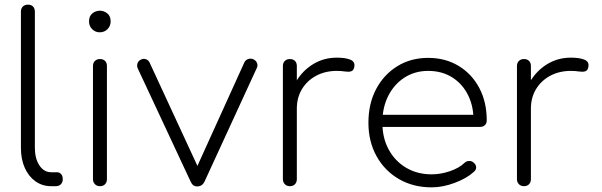

<svg xmlns="http://www.w3.org/2000/svg" viewBox="-20 -801 2592 826"><path d="M200 0Q162 0 132.5 -21Q103 -42 86.5 -79Q70 -116 70 -165V-751Q70 -765 78.5 -773Q87 -781 100 -781Q114 -781 122 -773Q130 -765 130 -751V-165Q130 -119 149.5 -89.5Q169 -60 200 -60H225Q236 -60 243 -52Q250 -44 250 -30Q250 -17 242 -8.5Q234 0 220 0Z M410 0Q397 0 388.5 -8.5Q380 -17 380 -30V-517Q380 -531 388.5 -539Q397 -547 410 -547Q424 -547 432 -539Q440 -531 440 -517V-30Q440 -17 432 -8.5Q424 0 410 0ZM409 -662Q390 -662 376.5 -675.5Q363 -689 363 -709Q363 -732 377.5 -743.5Q392 -755 410 -755Q427 -755 441.5 -743.5Q456 -732 456 -709Q456 -689 442.5 -675.5Q429 -662 409 -662Z M828 1Q809 1 800 -20L572 -508Q568 -519 572 -529.5Q576 -540 587 -545Q598 -550 608.5 -546Q619 -542 624 -531L848 -47H811L1031 -532Q1036 -543 1047.5 -547Q1059 -551 1070 -546Q1081 -541 1085.5 -530.5Q1090 -520 1085 -509L860 -20Q850 1 828 1Z M1217 -334Q1223 -398 1252 -447.5Q1281 -497 1327 -525Q1373 -553 1429 -553Q1467 -553 1488 -544Q1509 -535 1504 -512Q1501 -497 1490 -494Q1479 -491 1463.5 -493.5Q1448 -496 1429 -496Q1379 -496 1340 -475Q1301 -454 1279 -417.5Q1257 -381 1257 -334ZM1227 0Q1214 0 1205.5 -8.5Q1197 -17 1197 -30V-517Q1197 -531 1205.5 -539Q1214 -547 1227 -547Q1241 -547 1249 -539Q1257 -531 1257 -517V-30Q1257 -17 1249 -8.5Q1241 0 1227 0Z M1837 5Q1758 5 1696.5 -30.5Q1635 -66 1600 -129Q1565 -192 1565 -273Q1565 -355 1598 -417.5Q1631 -480 1689 -516Q1747 -552 1822 -552Q1896 -552 1953 -517.5Q2010 -483 2042 -422.5Q2074 -362 2074 -283Q2074 -270 2066 -262.5Q2058 -255 2045 -255H1605V-307H2061L2017 -274Q2019 -339 1995 -389Q1971 -439 1926.5 -467.5Q1882 -496 1822 -496Q1765 -496 1720.5 -467.5Q1676 -439 1650.5 -389Q1625 -339 1625 -273Q1625 -208 1652 -158Q1679 -108 1727 -79.5Q1775 -51 1837 -51Q1876 -51 1915.5 -64.5Q1955 -78 1978 -100Q1986 -108 1997.5 -108.5Q2009 -109 2017 -102Q2028 -93 2028.5 -82Q2029 -71 2019 -62Q1987 -33 1935.5 -14Q1884 5 1837 5Z M2224 -334Q2230 -398 2259 -447.5Q2288 -497 2334 -525Q2380 -553 2436 -553Q2474 -553 2495 -544Q2516 -535 2511 -512Q2508 -497 2497 -494Q2486 -491 2470.5 -493.5Q2455 -496 2436 -496Q2386 -496 2347 -475Q2308 -454 2286 -417.5Q2264 -381 2264 -334ZM2234 0Q2221 0 2212.5 -8.5Q2204 -17 2204 -30V-517Q2204 -531 2212.5 -539Q2221 -547 2234 -547Q2248 -547 2256 -539Q2264 -531 2264 -517V-30Q2264 -17 2256 -8.5Q2248 0 2234 0Z"/></svg>

Font: ComfortaaLight
Style: Regular
Weight: 300
Designer: Johan Aakerlund
Foundry: Johan Aakerlund
Version: Version 3.104; ttfautohint (v1.8.1.43-b0c9)